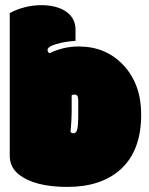

<svg xmlns="http://www.w3.org/2000/svg" viewBox="-20 -716 582 751"><path d="M275.4 -599.6Q275.4 -647.9 233.9 -673.8Q197.3 -695.8 141.1 -695.8Q107.4 -695.8 74.5 -687Q41.5 -678.2 18.1 -664.6V-107.4Q18.1 -63 51.8 -35.2Q113.3 15.1 243.4 15.1Q373.5 15.1 449.2 -51.3Q532.2 -124 532.2 -267.6Q532.2 -386.2 463.6 -460.2Q395 -534.2 287.6 -534.2Q227.5 -534.2 173.8 -507.8Q166 -512.7 166 -520.5Q166 -533.7 200.2 -543.7Q234.4 -553.7 275.4 -556.2ZM255.9 -199.7Q260.3 -248 260.3 -277.3V-342.8Q263.7 -346.2 271.5 -346.2Q279.3 -346.2 282.7 -340.8Q286.1 -335.4 286.1 -322.3V-272.5Q286.1 -225.6 282.2 -210.2Q278.3 -194.8 267.6 -194.8Q260.7 -194.8 255.9 -199.7Z"/></svg>

Font: Friends & Family
Style: Regular
Weight: 400
Designer: Sarang Kulkarni, Maithili Shingre, Noopur Datye
Foundry: Ek Type
Version: Version 1.000;hotconv 1.0.117;makeotfexe 2.5.65602